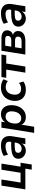

<svg xmlns="http://www.w3.org/2000/svg" viewBox="1584 -2122 719 3926"><g transform="rotate(-90 1943.0 -159.5)"><path d="M436 130 457 0H33L110 -489H235L173 -98H373L435 -489H560L498 -98H578L542 130Z M823 10Q778 10 741 -10.5Q704 -31 681.5 -65Q659 -99 659 -141Q659 -193 688 -225.5Q717 -258 778 -274Q839 -290 934 -290H1014L1003 -218H940Q881 -218 846 -212Q811 -206 796 -191Q781 -176 781 -149Q781 -114 804.5 -95Q828 -76 862 -76Q894 -76 920 -89.5Q946 -103 964 -128.5Q982 -154 987 -189L1006 -308Q1014 -355 991.5 -380Q969 -405 913 -405Q869 -405 827.5 -393Q786 -381 745 -355L717 -441Q742 -459 776.5 -472Q811 -485 850.5 -492Q890 -499 929 -499Q1008 -499 1053 -470Q1098 -441 1114 -391Q1130 -341 1120 -277L1076 0H959L975 -104H985Q971 -65 945.5 -39.5Q920 -14 888.5 -2Q857 10 823 10Z M1189 180 1295 -489H1417L1403 -397H1395Q1413 -429 1439 -452Q1465 -475 1498.5 -487Q1532 -499 1570 -499Q1626 -499 1667.5 -473.5Q1709 -448 1732 -400.5Q1755 -353 1755 -288Q1755 -205 1725.5 -137.5Q1696 -70 1641 -30Q1586 10 1509 10Q1453 10 1409.5 -17Q1366 -44 1349 -97H1358L1314 180ZM1486 -85Q1532 -85 1563.5 -111Q1595 -137 1612 -182Q1629 -227 1629 -282Q1629 -341 1600.5 -372.5Q1572 -404 1522 -404Q1477 -404 1445 -378Q1413 -352 1396 -307.5Q1379 -263 1379 -207Q1379 -148 1407.5 -116.5Q1436 -85 1486 -85Z M2075 10Q1997 10 1945.5 -18Q1894 -46 1868 -96.5Q1842 -147 1842 -213Q1842 -267 1858.5 -318.5Q1875 -370 1909 -410.5Q1943 -451 1995.5 -475Q2048 -499 2119 -499Q2168 -499 2213 -484.5Q2258 -470 2286 -445L2247 -358Q2225 -379 2193.5 -390.5Q2162 -402 2127 -402Q2084 -402 2054 -386Q2024 -370 2005.5 -342.5Q1987 -315 1978.5 -282Q1970 -249 1970 -214Q1970 -157 1998.5 -122Q2027 -87 2093 -87Q2121 -87 2152.5 -98Q2184 -109 2210 -131L2239 -42Q2220 -26 2192.5 -14Q2165 -2 2134.5 4Q2104 10 2075 10Z M2420 0 2482 -391H2314L2330 -489H2790L2774 -391H2607L2545 0Z M2790 0 2867 -489H3122Q3179 -489 3215 -474Q3251 -459 3268.5 -433.5Q3286 -408 3286 -376Q3286 -339 3269.5 -310.5Q3253 -282 3223.5 -265.5Q3194 -249 3153 -245L3156 -259Q3210 -255 3240.5 -227Q3271 -199 3271 -149Q3271 -79 3219 -39.5Q3167 0 3062 0ZM2918 -77H3060Q3110 -77 3133.5 -96.5Q3157 -116 3157 -153Q3157 -182 3138 -196.5Q3119 -211 3082 -211H2939ZM2951 -288H3088Q3126 -288 3149 -307.5Q3172 -327 3172 -362Q3172 -387 3154.5 -399.5Q3137 -412 3105 -412H2971Z M3525 10Q3480 10 3443 -10.5Q3406 -31 3383.5 -65Q3361 -99 3361 -141Q3361 -193 3390 -225.5Q3419 -258 3480 -274Q3541 -290 3636 -290H3716L3705 -218H3642Q3583 -218 3548 -212Q3513 -206 3498 -191Q3483 -176 3483 -149Q3483 -114 3506.5 -95Q3530 -76 3564 -76Q3596 -76 3622 -89.5Q3648 -103 3666 -128.5Q3684 -154 3689 -189L3708 -308Q3716 -355 3693.5 -380Q3671 -405 3615 -405Q3571 -405 3529.5 -393Q3488 -381 3447 -355L3419 -441Q3444 -459 3478.5 -472Q3513 -485 3552.5 -492Q3592 -499 3631 -499Q3710 -499 3755 -470Q3800 -441 3816 -391Q3832 -341 3822 -277L3778 0H3661L3677 -104H3687Q3673 -65 3647.5 -39.5Q3622 -14 3590.5 -2Q3559 10 3525 10Z"/></g></svg>

Font: Nunito Sans 12pt ExtraLight
Style: Italic
Weight: 200
Italic angle: -9°
Designer: Vernon Adams
Foundry: Vernon Adams
Version: Version 3.101;gftools[0.9.27]